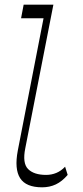

<svg xmlns="http://www.w3.org/2000/svg" viewBox="-20 -792 353 820"><path d="M160 8Q91 8 66 -31Q41 -70 56 -149L166 -714H70L81 -772H208L88 -159Q75 -95 100 -70Q125 -45 177 -45Q200 -45 220.5 -53.5Q241 -62 258 -80L269 -45Q245 -17 218.5 -4.5Q192 8 160 8Z"/></svg>

Font: Savate ExtraLight
Style: Italic
Weight: 200
Italic angle: -11°
Designer: Max Esnée
Foundry: Plomb Type
Version: Version 2.000